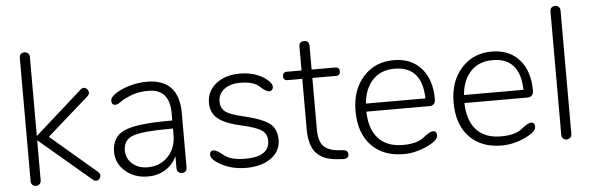

<svg xmlns="http://www.w3.org/2000/svg" viewBox="-47 -864 3153 1024"><g transform="rotate(-5 1529.5 -351.5)"><path d="M412 -3 123 -248 389 -485Q403 -498 416 -492Q429 -486 432.5 -472Q436 -458 422 -446L176 -229L175 -271L442 -43Q458 -30 455 -16Q452 -2 439 4Q426 10 412 -3ZM109 5Q97 5 89.5 -2.5Q82 -10 82 -23V-682Q82 -696 89.5 -703Q97 -710 109 -710Q120 -710 128 -703Q136 -696 136 -682V-23Q136 -10 128 -2.5Q120 5 109 5Z M708 7Q637 7 588.5 -34.5Q540 -76 539 -137Q538 -218 603.5 -248.5Q669 -279 842 -279H874V-236H844Q699 -236 648 -217Q597 -198 597 -142Q597 -98 629.5 -70Q662 -42 711 -42Q778 -42 820.5 -87Q863 -132 863 -202V-318Q863 -448 749 -448Q699 -448 662.5 -434.5Q626 -421 606 -408Q595 -400 586 -394.5Q577 -389 569 -389Q548 -389 548 -412Q548 -433 583 -454Q618 -475 661 -486Q704 -497 745 -497Q917 -497 917 -314V-24Q917 4 890 4Q878 4 870.5 -3.5Q863 -11 863 -24V-129L875 -123Q859 -60 814 -26.5Q769 7 708 7Z M1234 7Q1147 7 1082 -36Q1048 -58 1048 -79Q1048 -101 1068 -101Q1085 -101 1120.5 -71.5Q1156 -42 1234 -42Q1363 -42 1363 -128Q1363 -164 1335 -183.5Q1307 -203 1230 -220Q1141 -240 1103.5 -271Q1066 -302 1066 -355Q1066 -418 1115.5 -457.5Q1165 -497 1244 -497Q1323 -497 1378 -458Q1413 -433 1413 -411Q1413 -402 1407 -395.5Q1401 -389 1393 -389Q1375 -389 1343.5 -418.5Q1312 -448 1241 -448Q1188 -448 1155.5 -423.5Q1123 -399 1123 -358Q1123 -322 1148 -303Q1173 -284 1244 -268Q1345 -244 1382 -214.5Q1419 -185 1419 -128Q1419 -67 1368 -30Q1317 7 1234 7Z M1748 5 1721 3Q1646 -2 1609.5 -43Q1573 -84 1573 -169V-612Q1573 -640 1600 -640Q1627 -640 1627 -612V-167Q1627 -100 1653.5 -74Q1680 -48 1730 -44L1757 -42Q1783 -40 1783 -18Q1783 8 1748 5ZM1495 -440Q1472 -440 1472 -462Q1472 -485 1495 -485H1753Q1776 -485 1776 -462Q1776 -440 1753 -440Z M2078 7Q1968 7 1904.5 -59.5Q1841 -126 1841 -244Q1841 -357 1904 -427Q1967 -497 2067 -497Q2160 -497 2214 -436.5Q2268 -376 2268 -271Q2268 -236 2235 -236H1889L1888 -279H2238L2218 -256Q2224 -451 2067 -451Q1988 -451 1943 -396.5Q1898 -342 1898 -246Q1898 -147 1944 -94.5Q1990 -42 2077 -42Q2153 -42 2189.5 -71.5Q2226 -101 2243 -101Q2263 -101 2263 -78Q2263 -56 2229 -36Q2191 -14 2152.5 -3.5Q2114 7 2078 7Z M2603 7Q2493 7 2429.5 -59.5Q2366 -126 2366 -244Q2366 -357 2429 -427Q2492 -497 2592 -497Q2685 -497 2739 -436.5Q2793 -376 2793 -271Q2793 -236 2760 -236H2414L2413 -279H2763L2743 -256Q2749 -451 2592 -451Q2513 -451 2468 -396.5Q2423 -342 2423 -246Q2423 -147 2469 -94.5Q2515 -42 2602 -42Q2678 -42 2714.5 -71.5Q2751 -101 2768 -101Q2788 -101 2788 -78Q2788 -56 2754 -36Q2716 -14 2677.5 -3.5Q2639 7 2603 7Z M2950 5Q2938 5 2930.5 -2.5Q2923 -10 2923 -23V-682Q2923 -696 2930.5 -703Q2938 -710 2950 -710Q2961 -710 2969 -703Q2977 -696 2977 -682V-23Q2977 -10 2969 -2.5Q2961 5 2950 5Z"/></g></svg>

Font: Nunito VF Beta Light
Style: Regular
Weight: 300
Designer: Vernon Adams
Foundry: newtypography
Version: Version 3.001